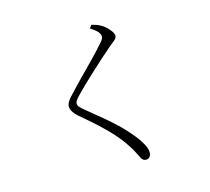

<svg xmlns="http://www.w3.org/2000/svg" viewBox="-118 -931 1235 1130"><g transform="rotate(-15 500.0 -366.5)"><path d="M637 59Q626 59 618.5 52.5Q611 46 607 37Q599 23 589.5 2.5Q580 -18 559 -49Q523 -104 466 -161.5Q409 -219 317 -296Q298 -313 288 -329Q278 -345 278 -361Q278 -374 285.5 -387Q293 -400 303 -411Q319 -429 343.5 -454.5Q368 -480 397.5 -510.5Q427 -541 456.5 -570.5Q486 -600 510 -626Q534 -652 549 -669Q563 -684 568 -693Q573 -702 573 -710Q573 -722 562 -736.5Q551 -751 517 -773L530 -792Q546 -788 559 -783.5Q572 -779 586 -771Q601 -763 616 -748.5Q631 -734 641 -719.5Q651 -705 651 -694Q651 -685 646 -678Q641 -671 631 -663Q621 -655 605 -642Q580 -621 545.5 -590Q511 -559 474 -525Q437 -491 407 -462Q377 -433 362 -417Q340 -395 333.5 -384.5Q327 -374 327 -366Q327 -355 335.5 -345Q344 -335 360 -322Q413 -279 458 -241.5Q503 -204 542.5 -165.5Q582 -127 618 -81Q638 -56 653 -28Q668 0 668 21Q668 34 664 42Q660 50 653 54.5Q646 59 637 59Z"/></g></svg>

Font: Noto Serif JP ExtraLight Light
Style: Regular
Weight: 300
Version: Version 2.003-H1;hotconv 1.1.1;makeotfexe 2.6.0